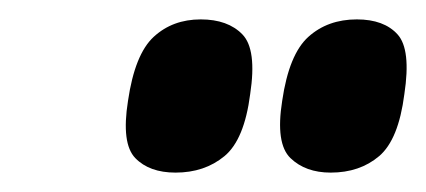

<svg xmlns="http://www.w3.org/2000/svg" viewBox="-20 -783 439 198"><path d="M321 -605Q295 -605 279.5 -620Q264 -635 271 -679Q278 -727 298 -745Q318 -763 348 -763Q376 -763 390 -747.5Q404 -732 397 -686Q391 -639 371 -622Q351 -605 321 -605ZM161 -605Q134 -605 119.5 -620Q105 -635 112 -679Q119 -727 138.5 -745Q158 -763 187 -763Q215 -763 230 -747.5Q245 -732 238 -686Q232 -639 211.5 -622Q191 -605 161 -605Z"/></svg>

Font: Georama Condensed ExtraBold
Style: Italic
Weight: 800
Width: 3
Italic angle: -9°
Designer: Jean-Baptiste Levee
Foundry: Production Type
Version: Version 1.000